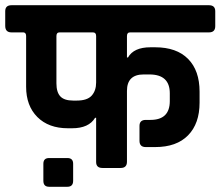

<svg xmlns="http://www.w3.org/2000/svg" viewBox="-121 -643 844 735"><path d="M159 -258H173Q213 -258 230 -277Q247 -296 247 -327V-505Q247 -519 235 -519H107Q95 -519 95 -505V-324Q95 -290 110 -274Q125 -258 159 -258ZM365 -295V-24Q365 0 341 0H271Q247 0 247 -23V-192H243Q219 -152 155 -152H139Q65 -152 22 -195Q-21 -238 -21 -311V-505Q-21 -518 -31 -519H-77Q-101 -519 -101 -544V-600Q-101 -623 -77 -623H679Q703 -623 703 -600V-543Q703 -519 679 -519H377Q365 -519 365 -505V-423H369Q391 -462 455 -462H473Q555 -462 599 -417.5Q643 -373 643 -292V-250Q643 -170 599 -125Q555 -80 473 -80H437Q413 -80 413 -104V-161Q413 -184 437 -184H455Q529 -184 529 -256V-286Q529 -358 451 -358H429Q365 -358 365 -295ZM159 -16V49Q159 72 137 72H67Q45 72 45 49V-16Q45 -38 67 -38H137Q159 -38 159 -16Z"/></svg>

Font: RajdhaniMono
Style: Bold
Weight: 700
Monospace: yes
Designer: Satya Rajpurohit, Jyotish Sonowal
Foundry: Indian Type Foundry
Version: Version 1.201;PS 1.0;hotconv 1.0.78;makeotf.lib2.5.61930; tt